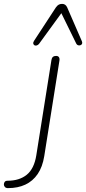

<svg xmlns="http://www.w3.org/2000/svg" viewBox="-141 -778 444 989"><path d="M-100 191Q-110 191 -115.5 185.5Q-121 180 -121 172Q-121 164 -116.5 158.5Q-112 153 -102 153Q-41 153 -3 122Q35 91 46 22L124 -469Q127 -490 148 -490Q158 -490 162.5 -483.5Q167 -477 165 -465L87 26Q78 82 53 118.5Q28 155 -10.5 173Q-49 191 -100 191ZM205 -740 281 -565Q284 -557 281.5 -552Q279 -547 273 -545Q267 -543 261 -545Q255 -547 252 -553L175 -710L60 -552Q55 -546 48.5 -544Q42 -542 37 -544.5Q32 -547 30.5 -553Q29 -559 34 -567L147 -740Q155 -751 162.5 -754.5Q170 -758 179 -758Q197 -758 205 -740Z"/></svg>

Font: Nunito Variable Extra Light
Style: Italic
Weight: 200
Italic angle: -9°
Designer: Vernon Adams
Foundry: Vernon Adams
Version: Version 3.602